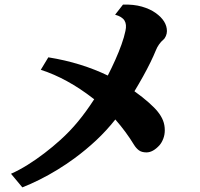

<svg xmlns="http://www.w3.org/2000/svg" viewBox="-20 -789 870 834"><path d="M189.9 -540Q262.7 -528.3 327.1 -508.3Q391.6 -488.3 448.2 -460.9Q465.3 -494.1 480.7 -528.6Q496.1 -563 507.8 -595.7Q519.5 -628.4 524.9 -654.8Q531.2 -682.6 520.8 -699.7Q510.3 -716.8 480 -725.1L514.2 -769Q560.5 -770.5 596.2 -760.3Q631.8 -750 655.8 -732.9Q705.1 -697.8 705.1 -653.8Q705.1 -643.1 700.4 -632.3Q695.8 -621.6 689 -616.2Q679.7 -608.4 671.1 -596.4Q662.6 -584.5 657.2 -570.8Q647.9 -547.9 633.5 -518.3Q619.1 -488.8 601.3 -456.8Q583.5 -424.8 564 -392.6Q599.6 -367.2 626.2 -343.5Q652.8 -319.8 665 -304.2Q680.7 -284.7 688.2 -265.4Q695.8 -246.1 695.8 -223.1Q695.8 -203.6 689.2 -186.5Q682.6 -169.4 672.9 -158.2Q644.5 -127 616.2 -127Q595.7 -127 583.5 -136Q571.3 -145 562 -160.2Q528.3 -215.8 481 -270Q441.9 -220.7 397.5 -179.2Q353 -137.7 303.2 -101.1Q268.6 -75.7 230 -52Q191.4 -28.3 152.3 -8.8Q113.3 10.7 77.1 24.9L27.8 -34.2Q62 -49.3 99.4 -72.5Q136.7 -95.7 173.3 -123.8Q210 -151.9 241.2 -180.2Q283.2 -217.8 318.8 -261Q354.5 -304.2 389.2 -357.9Q387.7 -358.9 386.5 -359.9Q385.3 -360.8 383.8 -361.8Q328.6 -404.8 271.7 -436Q214.8 -467.3 157.2 -485.8Z"/></svg>

Font: BIZ UDPMincho
Style: Bold
Weight: 700
Designer: TypeBank Co., Ltd.
Foundry: Morisawa Inc.
Version: Version 1.06